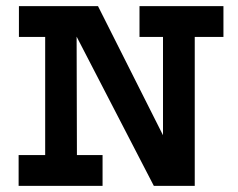

<svg xmlns="http://www.w3.org/2000/svg" viewBox="-20 -609 780 629"><path d="M42 -589H301L514 -166V-488H437V-589H712V-488H618V0H484L231 -489L232 -101H316V0H41V-101H128V-488H42Z"/></svg>

Font: Podkova
Style: Bold
Weight: 700
Designer: Ilya Yudin
Foundry: Cyreal (www.cyreal.org)
Version: Version 2.102; ttfautohint (v1.8.1.43-b0c9)